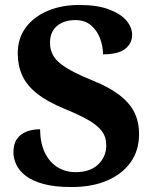

<svg xmlns="http://www.w3.org/2000/svg" viewBox="-20 -744 619 774"><path d="M268.5 10Q200.9 10 155.6 -2.3Q110.2 -14.6 83.5 -35.4Q56.8 -56.1 45.4 -81Q34.1 -105.8 34.1 -129.8Q34.1 -164.3 49 -184.6Q63.8 -204.8 88 -213.9Q112.1 -222.9 141.5 -222.9Q142.3 -166.3 161.2 -127.8Q180.2 -89.2 212.4 -69.6Q244.5 -50 284.6 -50Q343.5 -50 376 -81.4Q408.4 -112.7 408.4 -158Q408.4 -192.1 389.9 -216.2Q371.3 -240.2 334.3 -261.1Q297.4 -281.9 241.3 -304.8Q171.1 -333.7 129.6 -366.6Q88 -399.5 69.7 -439.7Q51.5 -479.9 51.5 -528.5Q51.5 -589.6 84 -633.2Q116.6 -676.9 172.8 -700.5Q228.9 -724 299.5 -724Q371.6 -724 418.9 -706.3Q466.2 -688.5 489.4 -661.3Q512.6 -634 512.6 -603.9Q512.6 -569 484.7 -547Q456.8 -525 395.3 -525Q395.3 -557.7 383.3 -589.3Q371.4 -620.9 346.9 -641.9Q322.4 -663 283.9 -663Q238 -663 209.8 -639.5Q181.6 -616.1 181.6 -571Q181.6 -542.6 195.2 -518.9Q208.8 -495.2 245.5 -471.9Q282.1 -448.7 349.3 -421.2Q418.2 -393.7 460.3 -361.7Q502.4 -329.8 521.5 -291.3Q540.6 -252.9 540.6 -203.2Q540.6 -138.6 507.4 -90.9Q474.2 -43.2 412.9 -16.6Q351.6 10 268.5 10Z"/></svg>

Font: Noto Serif Khmer
Style: Regular
Weight: 400
Designer: Danh Hong and the Monotype Design Team
Foundry: Monotype Imaging Inc.
Version: Version 2.003